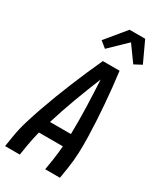

<svg xmlns="http://www.w3.org/2000/svg" viewBox="-238 -1065 977 1152"><g transform="rotate(30 250.0 -489.0)"><path d="M4 0 16 -74Q25 -130 42 -186Q59 -242 78.5 -297.5Q98 -353 119 -408Q140 -463 162.5 -517.5Q185 -572 208.5 -626.5Q232 -681 257 -735H373Q380 -681 385.5 -626.5Q391 -572 395.5 -517.5Q400 -463 403 -408Q406 -353 407.5 -297.5Q409 -242 407 -186Q405 -130 396 -74L384 0H282L294 -74Q298 -98 300.5 -123Q303 -148 305 -172H139Q133 -148 127.5 -123Q122 -98 118 -74L106 0ZM165 -260H310Q312 -354 309 -447Q306 -540 301 -633Q263 -540 228.5 -447Q194 -354 165 -260ZM231 -805 188 -840 302 -978H410L476 -836L425 -809L347 -917Z"/></g></svg>

Font: Iosevka Curly Semibold
Style: Italic
Weight: 600
Italic angle: -9°
Monospace: yes
Designer: Belleve Invis
Foundry: Belleve Invis
Version: Version 22.1.2; ttfautohint (v1.8.4)